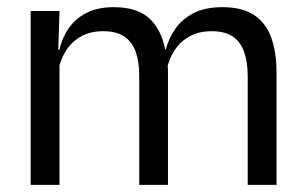

<svg xmlns="http://www.w3.org/2000/svg" viewBox="-20 -519 856 539"><path d="M675.4 0V-305.7Q675.4 -344.2 665.7 -372.4Q656.1 -400.7 633.9 -416.1Q611.7 -431.4 574.1 -431.4Q538.6 -431.4 512.5 -417.1Q486.4 -402.7 470.4 -378.3Q454.4 -353.9 448 -322.9L435.5 -380.5H445.6Q453.6 -411.8 472.7 -438.8Q491.7 -465.9 524.1 -482.4Q556.4 -498.9 604.5 -498.9Q658.9 -498.9 692.2 -477.5Q725.6 -456 741 -414.7Q756.3 -373.5 756.3 -314.5V0ZM66.1 0V-488.2H147L143.4 -370.8L147 -366.1V0ZM370.9 0V-305.6Q370.9 -344.1 361.3 -372.4Q351.6 -400.7 329.5 -416.1Q307.4 -431.4 269.8 -431.4Q234 -431.4 208 -417Q181.9 -402.5 165.9 -377.8Q150 -353 143.5 -321.5L128.7 -378.9H146.7Q153.9 -412.1 172.5 -439.3Q191.2 -466.5 222.7 -482.7Q254.3 -498.9 299.9 -498.9Q367.6 -498.9 402.7 -464.1Q437.9 -429.2 447 -361.9Q449.3 -352 450.4 -340.3Q451.5 -328.6 451.5 -317.1V0Z"/></svg>

Font: Anek Gujarati Medium
Style: Regular
Weight: 500
Designer: Mrunmayee Ghaisas (Gujarati), Yesha Goshar (Latin)
Foundry: Ek Type
Version: Version 1.003